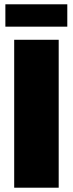

<svg xmlns="http://www.w3.org/2000/svg" viewBox="-20 -873 338 893"><path d="M46 0V-688H253V0ZM5 -749V-853H293V-749Z"/></svg>

Font: Saira SemiCondensed Black
Style: Regular
Weight: 900
Width: 4
Designer: Hector Gatti with collaboration of the Omnibus-Type team
Foundry: Omnibus-Type
Version: Version 1.101